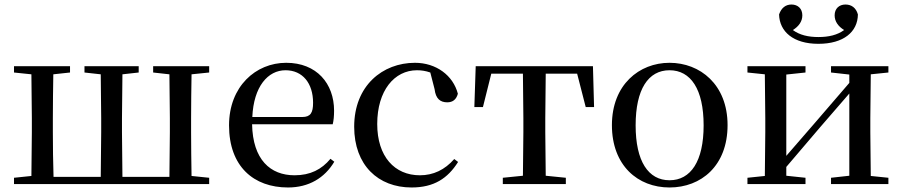

<svg xmlns="http://www.w3.org/2000/svg" viewBox="-20 -815 3995 850"><path d="M169 0H906V-28L828 -36C827 -92 826 -175 826 -230V-292C826 -346 827 -430 828 -486L906 -494V-522H658V-494L730 -486L732 -292V-230L730 -32H522L520 -230V-292L522 -486L594 -494V-522H354V-494L426 -486L428 -292V-230L426 -32H217C215 -88 214 -174 214 -230V-292C214 -346 215 -430 216 -486L290 -494V-522H42V-494L119 -486L121 -292V-230L119 -36L42 -28V0Z M1255 15C1347 15 1417 -27 1460 -99L1443 -112C1404 -65 1354 -39 1284 -39C1177 -39 1099 -108 1096 -265H1453C1457 -281 1459 -301 1459 -325C1459 -445 1382 -537 1247 -537C1112 -537 994 -432 994 -260C994 -78 1103 15 1255 15ZM1097 -297C1103 -432 1166 -504 1244 -504C1320 -504 1366 -446 1366 -360C1366 -316 1355 -297 1318 -297Z M1802 15C1901 15 1962 -25 2008 -98L1991 -111C1949 -63 1898 -39 1839 -39C1727 -39 1650 -122 1650 -266C1650 -414 1726 -504 1826 -504C1846 -504 1865 -501 1885 -494L1904 -420C1909 -378 1929 -362 1960 -362C1984 -362 2000 -374 2007 -400C1986 -481 1911 -537 1817 -537C1674 -537 1548 -436 1548 -254C1548 -84 1654 15 1802 15Z M2294 0H2485V-28L2396 -37L2394 -230V-292L2396 -489H2535L2573 -341H2610L2605 -522H2086L2080 -341H2118L2155 -489H2295L2297 -292V-230L2295 -37L2206 -28V0Z M2944 15C3084 15 3201 -81 3201 -261C3201 -441 3079 -537 2944 -537C2810 -537 2689 -440 2689 -261C2689 -82 2804 15 2944 15ZM2944 -17C2850 -17 2794 -101 2794 -260C2794 -420 2850 -504 2944 -504C3038 -504 3095 -420 3095 -260C3095 -101 3038 -17 2944 -17Z M3603 -621C3715 -621 3777 -674 3778 -751C3770 -780 3750 -795 3723 -795C3695 -795 3675 -777 3675 -747C3675 -720 3691 -698 3717 -682C3687 -660 3649 -651 3603 -651C3558 -651 3520 -660 3490 -682C3516 -698 3532 -720 3532 -747C3532 -777 3512 -795 3484 -795C3458 -795 3439 -780 3429 -751C3431 -675 3492 -621 3603 -621ZM3659 -494 3740 -485V-448L3585 -268L3461 -125V-485L3546 -494V-522H3289V-494L3366 -486L3368 -292V-230L3366 -36L3289 -28V0H3546V-28L3461 -37V-76L3611 -252L3740 -401V-37L3659 -28V0H3913V-28L3835 -36L3833 -230V-292L3835 -486L3913 -494V-522H3659Z"/></svg>

Font: Noto Serif TC Medium
Style: Regular
Weight: 500
Designer: Ryoko NISHIZUKA 西塚涼子 (kana & ideographs); Frank Grießhammer (Latin, Greek & Cyrillic); Wenlong ZHANG 张文龙 (bopomofo); San
Foundry: Adobe
Version: Version 2.001;hotconv 1.1.0;makeotfexe 2.6.0